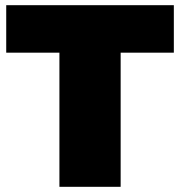

<svg xmlns="http://www.w3.org/2000/svg" viewBox="-20 -720 694 740"><path d="M209 0V-517H4V-700H650V-517H445V0Z"/></svg>

Font: MOST Montserrat Black
Style: Regular
Weight: 900
Designer: Julieta Ulanovsky
Foundry: Julieta Ulanovsky
Version: Version 8.000;March 11, 2024;FontCreator 15.0.0.2926 64-bit